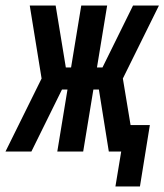

<svg xmlns="http://www.w3.org/2000/svg" viewBox="-61 -550 597 697"><path d="M358 127 379 0H334L298 -225H278L241 0H147L184 -225H164L53 0H-41L90 -265L47 -530H141L178 -305H197L234 -530H328L291 -305H311L422 -530H516L385 -265L413 -96H483L447 127Z"/></svg>

Font: Iosevka Curly Oblique
Style: Bold
Weight: 700
Italic angle: -9°
Monospace: yes
Designer: Belleve Invis
Foundry: Belleve Invis
Version: Version 11.1.0; ttfautohint (v1.8.3)